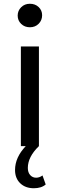

<svg xmlns="http://www.w3.org/2000/svg" viewBox="-20 -777 319 1021"><path d="M204 -696Q204 -669 185.5 -650.5Q167 -632 139 -632Q111 -632 92.5 -650Q74 -668 74 -694Q74 -720 92.5 -738.5Q111 -757 139 -757Q167 -757 185.5 -739.5Q204 -722 204 -696ZM206 156 223 204Q200 224 160 224Q115 224 87.5 197.5Q60 171 60 127Q60 60 117 0H91V-530H187V0Q128 57 128 116Q128 140 140.5 154Q153 168 172 168Q190 168 206 156Z"/></svg>

Font: Montserrat
Style: Regular
Weight: 500
Designer: Julieta Ulanovsky
Foundry: Julieta Ulanovsky
Version: Version 7.200;PS 007.200;hotconv 1.0.88;makeotf.lib2.5.64775